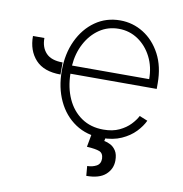

<svg xmlns="http://www.w3.org/2000/svg" viewBox="-83 -632 868 912"><g transform="rotate(10 350.5 -176.5)"><path d="M434.7 11.4Q360.8 11.4 306.1 -25.2Q251.4 -61.8 221.6 -125.4Q191.8 -188.9 191.8 -270.2Q191.8 -351.9 221.8 -415.8Q251.8 -479.8 304.3 -516.7Q356.9 -553.6 424.4 -553.6Q485.4 -553.6 536.9 -521.5Q588.4 -489.3 619.7 -430.2Q650.9 -371.1 650.9 -290.1V-263.1H234.7Q235.8 -196 259.8 -143.1Q283.7 -90.2 328.3 -59.5Q372.9 -28.8 434.7 -28.8Q479 -28.8 510.8 -43.9Q542.6 -58.9 563.2 -80.6Q583.8 -102.3 593.8 -122.5L633.2 -106.5Q620.7 -79.2 594.6 -51.8Q568.5 -24.5 528.6 -6.6Q488.6 11.4 434.7 11.4ZM235.4 -302.6H607.6Q607.6 -361.9 583.5 -409.4Q559.3 -457 517.8 -485.1Q476.2 -513.1 424.4 -513.1Q372.5 -513.1 331.5 -485.3Q290.5 -457.4 265.1 -409.6Q239.7 -361.9 235.4 -302.6ZM28.4 -408.7H83.5Q83.1 -363.3 108.7 -336.3Q134.2 -309.3 188.9 -309.3V-251.1Q108.3 -251.1 68.2 -294.7Q28.1 -338.4 28.4 -408.7ZM384.6 -2.8H454.2L448.5 23.8Q463.1 25.9 478.9 34.1Q494.7 42.3 505.7 59.5Q516.7 76.7 516.7 106.5Q516.3 147.4 486 174.5Q455.6 201.7 393.1 201.7L389.2 154.8Q414.1 154.5 433.4 144.2Q452.8 133.9 452.8 108.3Q451.7 82 433.1 74.8Q414.4 67.5 372.2 65Z"/></g></svg>

Font: Inter UI Extra Light
Style: Regular
Weight: 200
Designer: Rasmus Andersson
Foundry: rsms
Version: 3.2;8d6f07862